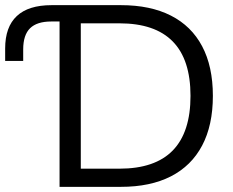

<svg xmlns="http://www.w3.org/2000/svg" viewBox="-20 -725 906 745"><path d="M211.1 0V-641.6H178.7Q123.4 -641.6 96.7 -615.4Q70 -589.3 70 -533V-488.6H0V-536.9Q0 -620.5 45.2 -662.7Q90.3 -705 180.2 -705H449.2Q563.5 -705 643.1 -664.5Q722.7 -624.1 764.3 -545.6Q806 -467.1 806 -353Q806 -238.9 764.3 -160.2Q722.7 -81.5 643.1 -40.7Q563.5 0 449.2 0ZM293.5 -70.5H443.4Q581.7 -70.5 650.5 -141.3Q719.2 -212 719.2 -353Q719.2 -494 650.2 -564.2Q581.3 -634.5 443.4 -634.5H293.5Z"/></svg>

Font: Nunito Sans 12pt ExtraLight
Style: Regular
Weight: 200
Designer: Vernon Adams
Foundry: Vernon Adams
Version: Version 3.101;gftools[0.9.27]